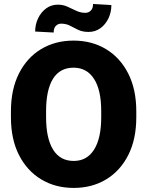

<svg xmlns="http://www.w3.org/2000/svg" viewBox="-20 -922 730 952"><path d="M655.8 -369.6V-340.8Q655.8 -231.9 616.2 -153.6Q576.7 -75.2 506.6 -32.7Q436.5 9.8 345.7 9.8Q254.4 9.8 184.1 -32.7Q113.8 -75.2 74 -153.6Q34.2 -231.9 34.2 -340.8V-369.6Q34.2 -478.5 73.7 -557.1Q113.3 -635.7 183.3 -678.2Q253.4 -720.7 344.7 -720.7Q435.5 -720.7 505.9 -678.2Q576.2 -635.7 616 -557.1Q655.8 -478.5 655.8 -369.6ZM481.9 -340.8V-370.6Q481.9 -476.1 446 -531.2Q410.2 -586.4 344.7 -586.4Q276.9 -586.4 242.7 -531.2Q208.5 -476.1 208.5 -370.6V-340.8Q208.5 -236.3 243.2 -180.2Q277.8 -124 345.7 -124Q411.1 -124 446.5 -180.2Q481.9 -236.3 481.9 -340.8ZM441.4 -902.3 532.2 -897Q532.2 -861.3 517.8 -831.1Q503.4 -800.8 478 -782.2Q452.6 -763.7 419.4 -763.7Q389.2 -763.7 367.9 -773.9Q346.7 -784.2 327.4 -794.4Q308.1 -804.7 283.2 -804.7Q268.1 -804.7 257.1 -793.9Q246.1 -783.2 246.1 -760.7L154.3 -765.6Q154.3 -800.3 168.7 -830.8Q183.1 -861.3 208.5 -880.1Q233.9 -898.9 267.1 -898.9Q292.5 -898.9 314.5 -888.9Q336.4 -878.9 357.9 -868.7Q379.4 -858.4 402.8 -858.4Q418.5 -858.4 429.9 -869.1Q441.4 -879.9 441.4 -902.3Z"/></svg>

Font: Vazirmatn FD Black
Style: Regular
Weight: 900
Designer: Saber Rastikerdar
Foundry: Saber Rastikerdar
Version: Version 33.003